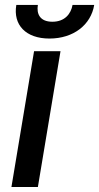

<svg xmlns="http://www.w3.org/2000/svg" viewBox="-20 -751 398 771"><path d="M271.3 -731.2C264.9 -695.3 240.1 -663.7 190.3 -663.7C139.9 -663.7 126.1 -695.7 132.1 -731.2H45.5C32 -651.3 83.1 -596.2 178.6 -596.2C275.2 -596.2 345.2 -651.3 358.3 -731.2ZM25.9 0H132.1L223 -545.5H116.8Z"/></svg>

Font: TID UI Medium
Style: Italic
Weight: 500
Italic angle: -9.39999°
Designer: The TID Project Authors
Foundry: Bakken & Bæck
Version: Version 1.001;hotconv 1.0.109;makeotfexe 2.5.65596